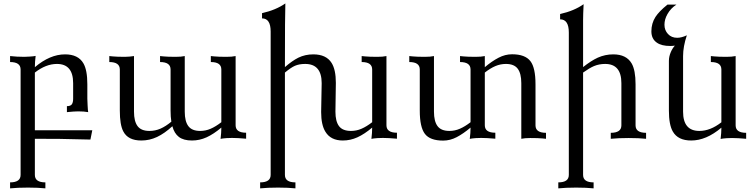

<svg xmlns="http://www.w3.org/2000/svg" viewBox="-20 -793 4321 1097"><path d="M239.3 283.2Q198.7 278.8 139.6 278.8Q80.6 278.8 37.6 283.2V249Q97.7 249 97.7 206.5V-396Q97.7 -438.5 37.6 -438.5V-472.7Q76.2 -468.3 118.2 -468.3Q133.3 -468.3 149.4 -469.7Q174.3 -471.2 183.6 -473.6Q179.2 -438.5 179.2 -409.2Q265.6 -482.4 351.6 -482.4Q426.8 -482.4 456.5 -431.2Q479 -392.6 479 -311.5V-229Q479 -212.9 480.5 -192.4Q481.9 -160.6 483.9 -152.3Q460 -156.7 426.8 -156.7Q405.3 -156.7 362.3 -152.3V-186.5Q382.8 -186.5 390.4 -197Q397.9 -207.5 397.9 -229V-317.9Q397.9 -427.7 305.2 -427.7Q242.2 -427.7 179.2 -378.4V-48.8H507.3L496.6 4.4Q368.7 1 317.4 0.5Q281.7 0 179.2 0V206.5Q179.2 249 239.3 249Z M1077.1 9.8Q1028.8 9.8 1002.2 -10.5Q975.6 -30.8 964.8 -71.8Q920.4 -30.8 877.4 -10.5Q834.5 9.8 787.1 9.8Q711.4 9.8 684.6 -42Q664.6 -79.6 664.6 -161.1V-396Q664.6 -438.5 604.5 -438.5V-472.7L624.5 -470.7Q647.9 -468.3 694.3 -468.3Q708.5 -468.3 720.7 -469.7Q739.7 -471.7 745.6 -472.7V-154.8Q745.6 -99.6 766.1 -72.3Q786.6 -44.9 833.5 -44.9Q867.2 -44.9 897.2 -58.1Q927.2 -71.3 959 -97.7Q954.6 -125.5 954.6 -161.1V-396Q954.6 -438.5 894.5 -438.5V-472.7L914.6 -470.7Q938 -468.3 984.4 -468.3Q1015.6 -468.3 1035.6 -472.7V-154.8Q1035.6 -99.6 1056.2 -72.3Q1076.7 -44.9 1123.5 -44.9Q1154.8 -44.9 1183.6 -57.4Q1212.4 -69.8 1244.6 -94.7V-396Q1244.6 -438.5 1184.6 -438.5V-472.7L1204.6 -470.7Q1228 -468.3 1274.4 -468.3Q1305.2 -468.3 1326.2 -472.7V-77.1Q1326.2 -34.7 1386.2 -34.7V-0.5Q1337.9 -4.9 1305.7 -4.9Q1290.5 -4.9 1274.4 -3.9Q1249.5 -2 1240.2 0.5Q1244.6 -34.7 1244.6 -64Q1200.7 -26.9 1160.4 -8.5Q1120.1 9.8 1077.1 9.8Z M1668 283.2Q1627.4 278.8 1568.4 278.8Q1509.3 278.8 1466.3 283.2V249Q1526.4 249 1526.4 206.5V-612.8Q1526.4 -688 1477.1 -688V-717.8Q1556.6 -735.8 1610.4 -773.4Q1607.9 -714.8 1607.9 -409.7Q1649.4 -445.8 1684.6 -463.4Q1723.6 -482.4 1770 -482.4Q1843.8 -482.4 1874.5 -433.6Q1898.9 -395 1898.9 -319.8L1896.5 -154.8Q1896.5 -99.6 1917 -72.3Q1937.5 -44.9 1985.4 -44.9Q2016.6 -44.9 2045.4 -57.4Q2074.2 -69.8 2106.4 -94.7V-396Q2106.4 -438.5 2046.4 -438.5V-472.7L2066.4 -470.7Q2089.8 -468.3 2136.2 -468.3Q2167 -468.3 2188 -472.7V-77.1Q2188 -34.7 2248 -34.7V-0.5Q2199.7 -4.9 2167.5 -4.9Q2152.3 -4.9 2136.2 -3.9Q2111.3 -2 2102.1 0.5Q2106.4 -34.7 2106.4 -64Q2062.5 -26.9 2022.2 -8.5Q1981.9 9.8 1939 9.8Q1869.6 9.8 1839.4 -40Q1814.9 -79.1 1814.9 -152.8L1817.9 -317.9Q1817.9 -427.7 1723.6 -427.7Q1689.5 -427.7 1665 -417Q1642.6 -407.2 1607.9 -378.4V206.5Q1607.9 249 1668 249Z M2512.2 10.3Q2437 10.3 2407.7 -28.1Q2378.4 -66.4 2378.4 -161.1V-396Q2378.4 -438.5 2318.4 -438.5V-472.7L2338.4 -470.7Q2361.8 -468.3 2408.2 -468.3Q2439.5 -468.3 2459.5 -472.7V-154.8Q2459.5 -99.6 2480 -72.3Q2500.5 -44.9 2547.4 -44.9Q2578.6 -44.9 2607.4 -57.4Q2636.2 -69.8 2668.5 -94.7V-396Q2668.5 -438.5 2608.4 -438.5V-472.7L2628.4 -470.7Q2651.9 -468.3 2698.2 -468.3Q2729 -468.3 2750 -472.7V-409.2Q2790.5 -443.4 2828.4 -463.1Q2866.2 -482.9 2905.8 -482.9Q2980.5 -482.9 3010.7 -443.4Q3039.6 -405.8 3039.6 -311.5V-76.7Q3039.6 -34.2 3099.6 -34.2V0L3079.6 -2Q3055.2 -4.4 3009.8 -4.4Q2978.5 -4.4 2958.5 0V-317.9Q2958.5 -373 2938 -400.4Q2917.5 -427.7 2870.6 -427.7Q2839.4 -427.7 2810.5 -415.5Q2781.7 -403.3 2750 -378.4V-77.1Q2750 -34.7 2810.1 -34.7V-0.5Q2761.7 -4.9 2729.5 -4.9Q2714.4 -4.9 2698.2 -3.9Q2673.3 -2 2664.1 0.5Q2668.5 -34.7 2668.5 -64Q2627.4 -29.3 2589.6 -9.5Q2551.8 10.3 2512.2 10.3Z M3371.6 283.2Q3331.1 278.8 3272 278.8Q3212.9 278.8 3169.9 283.2V249Q3230 249 3230 206.5V-606.9Q3230 -682.6 3180.2 -682.6V-712.9Q3260.7 -731 3314.5 -769Q3311.5 -709.5 3311.5 -678.2V-409.7Q3356.9 -445.8 3395 -463.4Q3437.5 -482.4 3483.9 -482.4Q3558.6 -482.4 3588.9 -430.7Q3611.3 -392.1 3611.3 -311.5V-76.7Q3611.3 -34.2 3671.4 -34.2V0Q3630.9 -4.4 3571.8 -4.4Q3512.7 -4.4 3469.7 0V-34.2Q3530.3 -34.2 3530.3 -76.7V-317.9Q3530.3 -427.7 3437.5 -427.7Q3403.3 -427.7 3374 -415.5Q3348.6 -404.8 3311.5 -378.4V206.5Q3311.5 249 3371.6 249Z M3929.2 9.8Q3853.5 9.8 3824.2 -41.5Q3801.8 -80.1 3801.8 -161.1V-445.3Q3801.8 -470.2 3813 -496.1Q3822.3 -517.6 3835.9 -532.2Q3822.3 -530.3 3809.6 -530.3Q3759.8 -530.3 3732.9 -549.3Q3701.7 -570.8 3701.7 -613.8Q3701.7 -659.7 3725.1 -696.3Q3745.6 -728 3793.5 -766.6H3844.7Q3812 -745.6 3793.5 -712.4Q3776.4 -682.6 3776.4 -651.4Q3776.4 -620.6 3796.4 -598.9Q3816.4 -577.1 3849.1 -577.1Q3874 -577.1 3904.3 -591.3Q3882.8 -526.9 3882.8 -472.7V-154.8Q3882.8 -44.9 3975.6 -44.9Q4038.6 -44.9 4101.6 -94.2V-396Q4101.6 -438.5 4041.5 -438.5V-472.7L4061.5 -470.7Q4085 -468.3 4131.3 -468.3Q4161.1 -468.3 4183.1 -472.7V-76.7Q4183.1 -34.2 4243.2 -34.2V0Q4194.8 -4.4 4162.6 -4.4Q4147.5 -4.4 4131.3 -3.4Q4106.4 -1.5 4097.2 1Q4101.6 -34.2 4101.6 -63.5Q4015.1 9.8 3929.2 9.8Z"/></svg>

Font: Almanac
Style: Regular
Weight: 400
Designer: Eden's Almanac
Version: Version 3.501;March 28, 2021;FontCreator 13.0.0.2683 64-bit